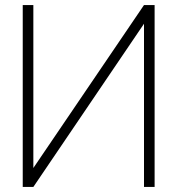

<svg xmlns="http://www.w3.org/2000/svg" viewBox="-20 -740 702 760"><path d="M592 0H550V-646L112 0H70V-720H112V-75L550 -720H592Z"/></svg>

Font: Manrope ExtraLight
Style: Regular
Weight: 200
Designer: Mikhail Sharanda
Foundry: Mikhail Sharanda
Version: Version 4.505